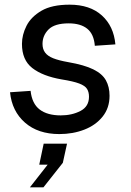

<svg xmlns="http://www.w3.org/2000/svg" viewBox="-20 -562 561 822"><path d="M234 12Q143 12 87 -37Q31 -86 23 -167L111 -173Q117 -118 150 -93Q183 -68 240 -68Q288 -68 324.5 -87Q361 -106 361 -148Q361 -168 352.5 -181.5Q344 -195 319 -204.5Q294 -214 244 -222Q163 -236 118.5 -270.5Q74 -305 74 -374Q74 -413 93.5 -451.5Q113 -490 157.5 -516Q202 -542 278 -542Q365 -542 416 -496Q467 -450 474 -372L386 -366Q382 -416 353.5 -439Q325 -462 274 -462Q214 -462 188 -436Q162 -410 162 -374Q162 -352 173 -337Q184 -322 208 -312.5Q232 -303 272 -296Q341 -284 379.5 -265Q418 -246 433.5 -218Q449 -190 449 -152Q449 -100 419.5 -63Q390 -26 341 -7Q292 12 234 12ZM108 240 184 143H148L167 53H267L249 135L166 240Z"/></svg>

Font: Geist
Style: Italic
Weight: 400
Italic angle: -12°
Designer: Basement.studio, Andrés Briganti, Mateo Zaragoza
Foundry: Basement.studio, Vercel, Andrés Briganti, Guido Ferreyra, Mateo Zaragoza
Version: Version 1.500